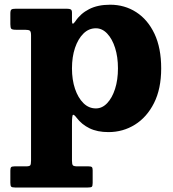

<svg xmlns="http://www.w3.org/2000/svg" viewBox="-20 -558 754 835"><path d="M25 -453V-499Q25 -513.5 30 -516.8Q35 -520 48 -520H271.5Q282.5 -520 287.8 -517Q293 -514 293 -502.5V-467Q293 -444 307.5 -465Q330 -499 367.5 -518.2Q405 -537.5 459 -537.5Q522 -537.5 572.2 -505.2Q622.5 -473 651.8 -411.2Q681 -349.5 681 -260.5Q681 -172 650 -110.2Q619 -48.5 567 -16Q515 16.5 451.5 16.5Q403.5 16.5 369.5 0Q335.5 -16.5 313.5 -45.5Q302.5 -60 297.8 -58.8Q293 -57.5 293 -20V140.5Q293 156.5 297 161Q301 165.5 317.5 165.5H365.5Q375.5 165.5 379.2 168.5Q383 171.5 383 182.5V238Q383 251.5 379 254.5Q375 257.5 361 257.5H46Q32 257.5 28.5 253.5Q25 249.5 25 236.5V184Q25 173.5 28 169.5Q31 165.5 42.5 165.5H92Q108 165.5 111.5 161Q115 156.5 115 140V-404.5Q115 -420.5 109.8 -424.5Q104.5 -428.5 89 -428.5H50Q33.5 -428.5 29.2 -432.8Q25 -437 25 -453ZM293 -260.5Q293 -211 306.2 -171.8Q319.5 -132.5 342.8 -109.5Q366 -86.5 397 -86.5Q424.5 -86.5 446.2 -109.5Q468 -132.5 480.5 -171.8Q493 -211 493 -260.5Q493 -310.5 480.5 -349.8Q468 -389 446.2 -412Q424.5 -435 397 -435Q366 -435 342.8 -412Q319.5 -389 306.2 -349.8Q293 -310.5 293 -260.5Z"/></svg>

Font: Besley* Heavy
Style: Regular
Weight: 800
Designer: Owen Earl
Foundry: indestructible type*
Version: Version 3.000; ttfautohint (v1.8.3)